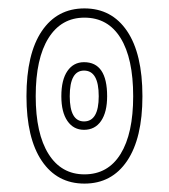

<svg xmlns="http://www.w3.org/2000/svg" viewBox="-20 -467 402 457"><path d="M181 -30Q116 -30 79.5 -84Q43 -138 43 -238Q43 -339 79.5 -393Q116 -447 181 -447Q246 -447 282.5 -393Q319 -339 319 -238Q319 -138 282.5 -84Q246 -30 181 -30ZM181 -52Q237 -52 267 -100.5Q297 -149 297 -238Q297 -328 267 -376.5Q237 -425 181 -425Q126 -425 95.5 -376.5Q65 -328 65 -238Q65 -149 95.5 -100.5Q126 -52 181 -52ZM180 -158Q155 -158 140.5 -179Q126 -200 126 -238Q126 -277 140.5 -298Q155 -319 180 -319Q235 -319 235 -238Q235 -200 220.5 -179Q206 -158 180 -158ZM180 -178Q215 -178 215 -238Q215 -299 180 -299Q146 -299 146 -238Q146 -178 180 -178Z"/></svg>

Font: Noto Sans Thai Looped UI Condensed Thin
Style: Regular
Weight: 100
Width: 3
Designer: Cadson Demak Team
Foundry: Cadson Demak Co., Ltd.
Version: Version 1.000; ttfautohint (v1.8.4.7-5d5b)